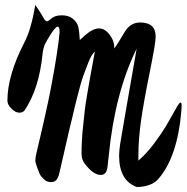

<svg xmlns="http://www.w3.org/2000/svg" viewBox="-20 -787 755 777"><path d="M714 -339Q698 -149 619 -61Q593 -32 534 -30Q462 -56 462 -157Q462 -175 466 -202.5Q470 -230 533 -590Q445 -412 420 -156Q417 -126 415 -111Q411 -79 388 -79Q357 -79 322 -126Q310 -142 310 -166Q310 -190 311.5 -219Q313 -248 317 -283Q321 -318 323 -339Q325 -360 332.5 -403Q340 -446 342 -458.5Q344 -471 353.5 -522Q363 -573 364 -579Q349 -564 337.5 -534Q326 -504 319 -485.5Q312 -467 305 -441Q298 -415 293 -396Q288 -377 281.5 -350Q275 -323 272 -309Q265 -283 249 -212Q233 -141 228.5 -122.5Q224 -104 221.5 -92.5Q219 -81 217.5 -76.5Q216 -72 212 -64Q204 -50 186.5 -50Q169 -50 156.5 -62.5Q144 -75 140 -84.5Q136 -94 129.5 -111.5Q123 -129 123 -139Q123 -149 129 -174Q135 -199 143.5 -236Q152 -273 154.5 -283.5Q157 -294 164.5 -328Q172 -362 175 -376Q178 -390 184 -420.5Q190 -451 193 -468.5Q196 -486 201 -513.5Q206 -541 209 -562Q219 -628 221 -654V-661Q221 -679 213 -679Q205 -679 187 -651Q169 -623 162 -608Q155 -593 152 -567Q138 -428 80 -341Q73 -331 58 -331Q43 -331 26.5 -347Q10 -363 10 -380Q10 -482 79 -616Q106 -667 123 -767Q150 -727 156.5 -714Q163 -701 171 -701Q175 -701 189 -713Q203 -725 230.5 -725Q258 -725 275 -711Q292 -697 296.5 -679Q301 -661 303 -625Q309 -630 324 -644Q356 -672 380.5 -672Q405 -672 424.5 -645.5Q444 -619 442 -591Q454 -605 486 -660Q509 -696 547 -696Q610 -696 610 -639Q610 -613 586 -495Q562 -377 551 -300.5Q540 -224 540 -156V-137Q573 -165 604.5 -207.5Q636 -250 651 -275.5Q666 -301 698 -358Q707 -372 710 -372Q715 -372 715 -361Q715 -350 714 -339Z"/></svg>

Font: Zhi Mang Xing
Style: Regular
Weight: 400
Designer: ZhongQi
Foundry: ZhongQi
Version: Version 2.001